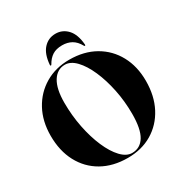

<svg xmlns="http://www.w3.org/2000/svg" viewBox="-204 -1047 1148 1208"><g transform="rotate(-30 370.0 -442.5)"><path d="M364 -710Q470.5 -710 549.8 -664.8Q629 -619.5 672.5 -539.2Q716 -459 716 -354Q716 -245 673 -163Q630 -81 553.5 -35.5Q477 10 376 10Q269.5 10 190.2 -35Q111 -80 67.5 -161.8Q24 -243.5 24 -353.5Q24 -458.5 67.5 -538.8Q111 -619 187.8 -664.5Q264.5 -710 364 -710ZM537.5 -217Q537.5 -308.5 519.8 -394.2Q502 -480 472 -548.2Q442 -616.5 403.8 -656.5Q365.5 -696.5 324.5 -696.5Q268 -696.5 235.2 -643.8Q202.5 -591 202.5 -491Q202.5 -397.5 220 -310.2Q237.5 -223 267.5 -153.8Q297.5 -84.5 335.8 -44Q374 -3.5 415 -3.5Q474 -3.5 505.8 -55.5Q537.5 -107.5 537.5 -217ZM370.5 -811Q327 -811 299.2 -793Q271.5 -775 252 -740Q250 -736 247 -736Q241.5 -736 242.5 -743Q248.5 -819 283.5 -857Q318.5 -895 370.5 -895Q421.5 -895 456.8 -857Q492 -819 498 -743Q498.5 -736 493.5 -736Q490.5 -736 488.5 -740Q467.5 -778 438.2 -794.5Q409 -811 370.5 -811Z"/></g></svg>

Font: Fraunces 144pt
Style: Bold
Weight: 700
Version: Version 1.000;[b76b70a41]